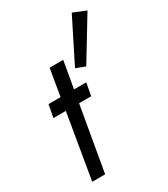

<svg xmlns="http://www.w3.org/2000/svg" viewBox="-198 -900 868 991"><g transform="rotate(-30 236.0 -404.5)"><path d="M396 -809 472 -778 322 -531 267 -552ZM56 -460H128L155 -620H236L208 -460H281L267 -385H195L128 0H51L116 -385H42Z"/></g></svg>

Font: Jost*
Style: Italic
Weight: 400
Italic angle: -10°
Version: Version 3.7